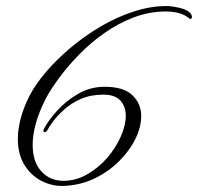

<svg xmlns="http://www.w3.org/2000/svg" viewBox="-20 -568 655 635"><path d="M189 47Q153 48 118.5 31Q84 14 61.5 -21.5Q39 -57 39 -109Q39 -139 48 -174.5Q57 -210 77 -250Q97 -289 132.5 -330.5Q168 -372 214.5 -411Q261 -450 314 -481Q367 -512 422.5 -530Q478 -548 530 -548Q549 -548 576 -541.5Q603 -535 612 -521Q615 -515 615 -512Q615 -508 612 -506Q609 -504 606 -507Q579 -530 529 -530Q474 -530 422.5 -510.5Q371 -491 325 -458.5Q279 -426 241.5 -387.5Q204 -349 176 -311Q148 -273 132 -243Q109 -198 98.5 -159.5Q88 -121 88 -89Q88 -33 116.5 -1.5Q145 30 190 30Q231 30 268.5 8.5Q306 -13 334.5 -46Q363 -79 379.5 -116.5Q396 -154 396 -185Q396 -215 378.5 -235Q361 -255 322 -255Q280 -255 248 -241Q216 -227 193 -206.5Q170 -186 156 -167Q142 -148 137 -138Q133 -131 128 -131Q120 -131 126 -143Q140 -170 169.5 -202.5Q199 -235 239 -258Q279 -281 326 -281Q389 -281 418 -253Q447 -225 447 -184Q447 -148 428 -109Q409 -70 374 -35Q339 0 292 22.5Q245 45 189 47Z"/></svg>

Font: Mea Culpa
Style: Regular
Weight: 400
Designer: Robert E. Leuschke
Foundry: Robert E. Leuschke
Version: Version 1.010; ttfautohint (v1.8.3)